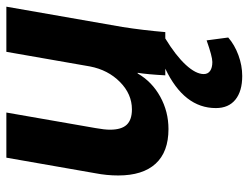

<svg xmlns="http://www.w3.org/2000/svg" viewBox="-109 -431 782 604"><g transform="rotate(-90 282.0 -129.0)"><path d="M563 -500 499 -134Q489 -70 483 0H463Q409 33 380 64.5Q351 96 351 121Q351 134 361 141Q371 148 389 148Q406 148 457 130L466 198Q443 218 410.5 230Q378 242 345 242Q297 242 270.5 220.5Q244 199 244 159Q244 59 368 0H347Q350 -56 355 -87H353Q327 -42 280 -16Q233 10 178 10Q106 10 69 -30.5Q32 -71 32 -148Q32 -184 39 -220L88 -500H230L181 -219Q176 -191 176 -174Q176 -138 191.5 -121.5Q207 -105 240 -105Q288 -105 326 -142.5Q364 -180 375 -237L421 -500Z"/></g></svg>

Font: Sarabun ExtraBold
Style: Italic
Weight: 800
Italic angle: -10°
Designer: Suppakit Chalermlarp | Katatrad Co.,Ltd.
Foundry: Cadson Demak Co.,Ltd.
Version: Version 1.000; ttfautohint (v1.6)